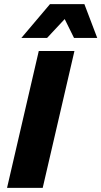

<svg xmlns="http://www.w3.org/2000/svg" viewBox="-20 -906 489 926"><path d="M339 -660 186 0H14L167 -660ZM387 -886 449 -723H337L292 -814L207 -723H83L221 -886Z"/></svg>

Font: Work Sans
Style: Bold Italic
Weight: 700
Italic angle: -13°
Designer: Wei Huang
Foundry: Wei Huang
Version: Version 2.010; ttfautohint (v1.8.3)